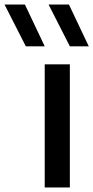

<svg xmlns="http://www.w3.org/2000/svg" viewBox="-115 -828 412 848"><path d="M82.5 0V-544H193.5V0ZM-1 -623.5 -95 -808H-5L82.5 -623.5ZM193.5 -623.5 99.5 -808H189.5L277 -623.5Z"/></svg>

Font: Encode Sans Expanded Medium
Style: Regular
Weight: 500
Width: 7
Designer: Multiple Designers
Foundry: Impallari Type
Version: Version 2.000